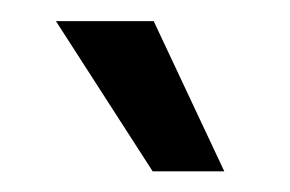

<svg xmlns="http://www.w3.org/2000/svg" viewBox="-20 -748 281 186"><path d="M127.9 -582H197.3L128.9 -727.5H34.2Z"/></svg>

Font: Raveo Display Display
Style: Regular
Weight: 400
Designer: Jakub Foglar, Rasmus Andersson (Inter)
Foundry: Jakubfoglar.com
Version: Version 1.100;Glyphs 3.2.3 (3260)